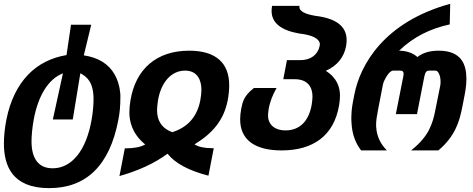

<svg xmlns="http://www.w3.org/2000/svg" viewBox="-38 -785 2466 1002"><path d="M218.3 196.8C410.2 196.8 533.7 81.1 579.6 -159.2C586.9 -197.8 590.3 -228.5 590.3 -284.7C590.3 -291.5 588.9 -345.2 561 -395C529.8 -451.2 475.1 -484.9 399.4 -496.1L438 -655.8H332.5L309.1 -497.6C230.5 -484.4 161.6 -450.7 107.9 -394.5C53.7 -337.9 15.1 -259.3 -4.4 -162.1C-12.7 -120.6 -17.6 -76.2 -17.6 -36.6C-17.6 78.6 24.4 196.8 218.3 196.8ZM236.8 93.3C163.6 93.3 126.5 43.5 126.5 -47.4C126.5 -77.1 130.4 -119.6 138.2 -162.1C161.1 -284.7 213.4 -372.6 290.5 -402.3L237.8 -161.6H341.8L381.3 -402.8C418.5 -382.8 450.2 -354 450.2 -266.6C450.2 -237.8 446.8 -199.2 440.4 -162.1C412.1 2.4 335.4 93.3 236.8 93.3Z M585.4 133.8C683.6 106 767.6 67.9 836.4 17.1C876 67.4 947.3 105.5 1049.8 131.8L1077.6 -11.7H1067.4C1031.7 -11.7 998.5 -17.6 977.1 -31.7C1073.7 -90.3 1129.9 -159.7 1149.9 -259.3C1154.8 -283.2 1158.2 -313.5 1158.2 -339.4C1158.2 -458.5 1086.4 -520.5 949.2 -520.5C780.3 -520.5 669.4 -426.3 642.6 -259.3C639.6 -241.2 637.2 -218.8 637.2 -198.7C637.2 -154.3 649.4 -88.4 719.7 -31.2C696.3 -17.1 660.2 -10.7 613.3 -10.7ZM861.3 -95.2C802.7 -116.2 781.7 -159.7 781.7 -208.5C781.7 -221.2 783.2 -240.7 786.1 -258.8C801.8 -356 856.4 -416.5 927.7 -416.5C992.7 -416.5 1013.2 -366.2 1013.2 -316.4C1013.2 -300.8 1011.2 -280.8 1006.8 -258.8C988.8 -169.9 936.5 -119.1 861.3 -95.2Z M1431.6 0C1595.7 0 1705.6 -76.7 1731.9 -237.3C1734.4 -252.4 1736.3 -269.5 1736.3 -285.2C1736.3 -328.1 1722.2 -377.9 1662.1 -415.5C1725.1 -442.9 1758.3 -490.2 1768.1 -544.4C1770 -555.7 1771 -565.9 1771 -575.7C1771 -647.9 1715.8 -689.9 1605.5 -702.6H1606.4C1551.8 -711.9 1524.4 -727.1 1524.4 -749C1524.4 -750.5 1524.4 -752.4 1524.9 -754.4H1381.8C1380.4 -745.1 1379.4 -736.3 1379.4 -727.5C1379.4 -667 1426.8 -627.4 1521.5 -610.4C1557.6 -606.4 1585 -599.6 1603.5 -589.8C1621.1 -580.6 1631.3 -567.4 1631.3 -554.2C1631.3 -551.3 1630.9 -547.9 1630.4 -545.9C1620.6 -498 1582 -471.2 1529.8 -471.2H1459.5L1440.4 -371.6H1500.5C1570.8 -371.6 1592.8 -326.7 1592.8 -281.7C1592.8 -268.6 1590.8 -251.5 1588.4 -237.3C1573.7 -153.8 1526.4 -104.5 1452.6 -104.5C1387.2 -104.5 1360.8 -143.1 1360.8 -180.2C1360.8 -187.5 1361.8 -204.1 1364.3 -217.8C1368.2 -239.3 1377.4 -266.1 1379.4 -271.5C1385.3 -287.6 1393.6 -304.2 1405.3 -325.7H1287.1C1260.3 -304.7 1245.6 -286.6 1236.8 -269.5C1228.5 -252.9 1224.6 -237.3 1221.2 -219.2C1217.3 -198.7 1215.3 -179.2 1215.3 -162.1C1215.3 -54.2 1293.5 0 1431.6 0Z M1846.7 0H1981C1963.4 -18.1 1950.7 -36.1 1941.9 -55.2C1925.3 -90.8 1924.8 -124 1924.8 -133.3C1924.8 -157.7 1928.2 -176.3 1936 -217.8L1960 -341.8C1961.9 -354 1970.7 -373 1981 -388.7C1991.7 -405.3 2002.9 -416.5 2014.2 -416.5H2047.9C2055.7 -416.5 2061.5 -415.5 2064.9 -411.6C2066.9 -409.2 2068.4 -405.3 2068.4 -399.9C2068.4 -396.5 2067.9 -392.1 2066.9 -387.2L2027.8 -189.5H2138.2L2176.3 -384.8C2181.6 -411.6 2189.5 -416.5 2202.6 -416.5H2233.9C2245.1 -416.5 2252.9 -404.3 2257.3 -388.7C2260.3 -378.9 2261.2 -366.7 2261.2 -357.4C2261.2 -351.1 2260.7 -346.2 2260.3 -341.8L2232.9 -205.6C2227.1 -175.8 2218.3 -140.6 2200.7 -106.9C2183.6 -74.2 2157.2 -39.6 2107.4 0H2249.5C2293.5 -36.6 2321.8 -75.7 2339.8 -113.3C2356.9 -148.9 2366.2 -183.1 2375 -228.5L2387.7 -293.9C2392.6 -319.3 2396 -347.7 2396 -374.5C2396 -447.8 2370.6 -520.5 2251.5 -520.5C2206.5 -520.5 2169.4 -510.3 2140.1 -487.3C2120.1 -506.3 2085.9 -520.5 2044.9 -520.5C2120.6 -593.3 2208 -635.7 2309.1 -657.7L2311.5 -765.1C1966.3 -670.4 1841.8 -447.3 1811.5 -292.5L1803.2 -250C1796.9 -216.8 1795.4 -185.1 1795.4 -169.9C1795.4 -157.7 1796.4 -138.2 1798.3 -121.6C1803.2 -80.6 1817.4 -37.1 1846.7 0Z"/></svg>

Font: Hack
Style: Bold Oblique
Weight: 700
Italic angle: -12°
Monospace: yes
Designer: Christopher Simpkins
Foundry: Christopher Simpkins
Version: Version 2.010